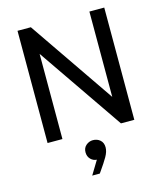

<svg xmlns="http://www.w3.org/2000/svg" viewBox="-143 -845 1038 1223"><g transform="rotate(-15 376.0 -233.0)"><path d="M188 0H90V-740H178L591 -138L564 -131V-740H662V0H574L161 -601L188 -610ZM361 274H311L385 152L394 178Q388 181 382.5 182.5Q377 184 370 184Q344 184 326 166Q308 148 308 120Q308 91 328 74Q348 57 373 57Q401 57 420.5 74Q440 91 440 122Q440 150 421 183Q402 216 368 264Z"/></g></svg>

Font: Be Vietnam Pro Variable Thin
Style: Regular
Weight: 100
Designer: Lam Bao, Tony Le, Vietanh Nguyen
Foundry: Yellow Type Foundry
Version: Version 1.002